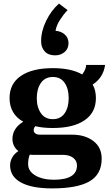

<svg xmlns="http://www.w3.org/2000/svg" viewBox="-20 -885 610 1065"><path d="M208 -656Q208 -712 236 -769.5Q264 -827 307 -865L355 -829Q332 -805 312.5 -774.5Q293 -744 288 -714Q319 -712 339.5 -693.5Q360 -675 360 -645Q360 -615 338.5 -596.5Q317 -578 286 -578Q248 -578 228 -600Q208 -622 208 -656ZM544 -5Q544 82 476.5 121Q409 160 269 160Q156 160 96 127Q36 94 36 32Q36 10 47.5 -11Q59 -32 82 -47Q65 -60 57 -77.5Q49 -95 49 -114Q49 -173 109 -210Q72 -230 52.5 -263.5Q33 -297 33 -341Q33 -421 96 -464Q159 -507 273 -507Q375 -507 436 -472Q458 -502 458 -525H563Q553 -454 494 -416Q512 -385 512 -341Q512 -261 449.5 -218Q387 -175 273 -175Q217 -175 176 -185Q167 -176 167 -162Q167 -152 176 -145Q185 -138 202 -138H380Q451 -138 497.5 -103Q544 -68 544 -5ZM184 -341Q184 -290 207 -257Q230 -224 273 -224Q316 -224 338.5 -256.5Q361 -289 361 -341Q361 -393 338.5 -425.5Q316 -458 273 -458Q230 -458 207 -425Q184 -392 184 -341ZM407 33Q407 6 385.5 -10Q364 -26 329 -26H162Q150 -26 145 -27Q136 -5 136 25Q136 65 176.5 88.5Q217 112 278 112Q407 112 407 33Z"/></svg>

Font: Trirong Bold
Style: Regular
Weight: 700
Designer: Katatrad Team
Foundry: CadsonDemak
Version: Version 1.000